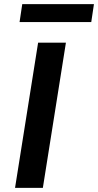

<svg xmlns="http://www.w3.org/2000/svg" viewBox="-20 -912 476 932"><path d="M53 0 165 -705H300L188 0ZM75 -805 88 -892H436L423 -805Z"/></svg>

Font: Nunito Sans 8pt
Style: Bold Italic
Weight: 700
Italic angle: -9°
Version: Version 3.101;gftools[0.9.27]